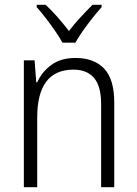

<svg xmlns="http://www.w3.org/2000/svg" viewBox="-20 -785 576 805"><path d="M296 -542Q375 -542 417 -497Q459 -452 459 -356V0H404V-349Q404 -423 374.5 -458Q345 -493 288 -493Q136 -493 136 -292V0H80V-532H125L132 -440H136Q155 -483 195 -512.5Q235 -542 296 -542ZM242 -606Q230 -628 211 -655.5Q192 -683 171.5 -709.5Q151 -736 134 -755V-765H171Q195 -743 221 -713.5Q247 -684 269 -655Q292 -685 317 -712Q342 -739 368 -765H406V-755Q388 -735 367 -708.5Q346 -682 327 -655Q308 -628 296 -606Z"/></svg>

Font: Noto Sans Sinhala SemiCondensed Light
Style: Regular
Weight: 300
Width: 4
Designer: Jelle Bosma - Monotype Design Team
Foundry: Monotype Imaging Inc.
Version: Version 2.006; ttfautohint (v1.8.4.7-5d5b)